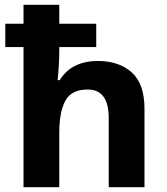

<svg xmlns="http://www.w3.org/2000/svg" viewBox="-20 -780 697 800"><path d="M227 -760V-681H381V-584H227V-575Q227 -535 224.5 -498Q222 -461 220 -446H229Q255 -488 295.5 -507Q336 -526 387 -526Q476 -526 529 -478.3Q582 -430.6 582 -326V0H433V-289Q433 -407 345 -407Q278 -407 252.5 -360.6Q227 -314.2 227 -227V0H78V-584H2V-681H78V-760Z"/></svg>

Font: Noto Sans Javanese
Style: Regular
Weight: 400
Designer: Monotype Design Team
Foundry: Monotype Imaging Inc.
Version: Version 2.004